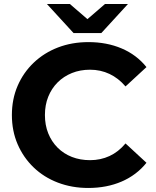

<svg xmlns="http://www.w3.org/2000/svg" viewBox="-20 -921 773 953"><path d="M418 12Q337 12 267.5 -14.5Q198 -41 147 -90Q96 -139 67.5 -205Q39 -271 39 -350Q39 -429 67.5 -495Q96 -561 147.5 -610Q199 -659 268 -685.5Q337 -712 419 -712Q510 -712 584 -680.5Q658 -649 707 -588L603 -492Q568 -533 523.5 -554Q479 -575 427 -575Q378 -575 337 -558.5Q296 -542 266 -512Q236 -482 219.5 -441Q203 -400 203 -350Q203 -300 219.5 -259Q236 -218 266 -188Q296 -158 337 -142Q378 -126 427 -126Q479 -126 523.5 -146.5Q568 -167 603 -209L707 -113Q658 -52 584 -20Q510 12 418 12ZM345 -757 213 -901H327L414 -826L501 -901H615L483 -757Z"/></svg>

Font: Montserrat Z
Style: Bold
Weight: 700
Designer: Julieta Ulanovsky
Foundry: Julieta Ulanovsky
Version: Version 8.000